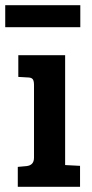

<svg xmlns="http://www.w3.org/2000/svg" viewBox="-35 -714 351 734"><path d="M214 -503V-83L271 -80V0H33V-76L66 -79Q95 -82 95 -111V-389Q95 -406 89.5 -412Q84 -418 70 -418L35 -420V-503ZM-15 -610V-694H272V-610Z"/></svg>

Font: Bree Serif
Style: Regular
Weight: 400
Designer: Veronika Burian, Jos Scaglione
Foundry: TypeTogether
Version: Version 1.002